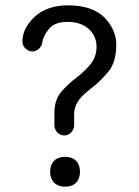

<svg xmlns="http://www.w3.org/2000/svg" viewBox="-20 -684 520 720"><path d="M258 -253C258 -302 289 -327 325 -355C347 -372 368 -393 387 -416C406 -439 416 -473 416 -517C416 -554 401 -588 371 -619C340 -649 295 -664 235 -664C184 -664 142 -650 111 -622C80 -593 64 -562 64 -528C64 -507 84 -491 101 -491C118 -491 135 -505 138 -522C140 -539 148 -556 163 -575C177 -593 201 -602 235 -602C302 -602 342 -560 342 -509C342 -481 333 -458 316 -439C299 -420 281 -403 262 -389C243 -375 226 -358 209 -339C192 -319 184 -292 184 -258V-214C184 -195 200 -176 221 -176C242 -176 258 -195 258 -214ZM224 16C259 16 280 -5 280 -40C280 -75 259 -96 224 -96C189 -96 168 -75 168 -40C168 -5 189 16 224 16Z"/></svg>

Font: Dongle Light
Style: Regular
Weight: 300
Designer: Yanghee Ryu
Foundry: Yanghee Ryu
Version: Version 2.000